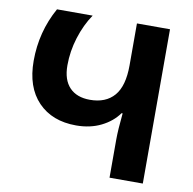

<svg xmlns="http://www.w3.org/2000/svg" viewBox="-80 -794 881 875"><g transform="rotate(10 361.0 -357.0)"><path d="M483 0V-176Q483 -199 485 -229.5Q487 -260 491 -299H486Q457 -258 406.5 -233Q356 -208 291 -208Q180 -208 115 -275.5Q50 -343 50 -465Q50 -599 114 -714H279Q245 -664 225 -600Q205 -536 205 -471Q205 -404 238.5 -369Q272 -334 333 -334Q406 -334 445 -379Q484 -424 484 -520V-714H637V0Z"/></g></svg>

Font: Noto Sans Georgian Bold
Style: Regular
Weight: 700
Designer: Monotype Design Team, Akaki Razmadze
Foundry: Google LLC
Version: Version 2.005; ttfautohint (v1.8.4.7-5d5b)